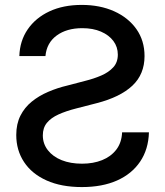

<svg xmlns="http://www.w3.org/2000/svg" viewBox="-20 -758 680 790"><path d="M316.9 11.7Q232.4 11.7 171.9 -15.4Q111.3 -42.5 79.1 -91.1Q46.9 -139.6 46.9 -202.6Q46.9 -248 64 -282Q81.1 -315.9 110.6 -339.8Q140.1 -363.8 178.2 -380.1Q216.3 -396.5 257.8 -406.2L330.6 -425.3Q366.2 -434.1 396.7 -447.3Q427.2 -460.4 446 -481Q464.8 -501.5 464.8 -533.2Q464.8 -564.9 446.5 -589.4Q428.2 -613.8 395.5 -627.9Q362.8 -642.1 318.4 -642.1Q254.4 -642.1 213.1 -611.8Q171.9 -581.5 167 -527.3H59.6Q61.5 -589.8 94 -637.2Q126.5 -684.6 183.3 -711.2Q240.2 -737.8 316.4 -737.8Q391.1 -737.8 449.5 -711.7Q507.8 -685.5 541.3 -638.2Q574.7 -590.8 574.7 -527.3Q574.7 -452.6 524.7 -405.5Q474.6 -358.4 377.9 -333.5L294.4 -312Q252 -301.3 220.7 -287.1Q189.5 -272.9 172.9 -252.4Q156.2 -231.9 156.2 -201.2Q156.2 -166.5 177 -139.9Q197.8 -113.3 233.9 -98.9Q270 -84.5 317.4 -84.5Q363.8 -84.5 400.1 -99.1Q436.5 -113.8 458.5 -142.3Q480.5 -170.9 482.4 -213.4H592.8Q590.8 -143.6 556.6 -93Q522.5 -42.5 461.7 -15.4Q400.9 11.7 316.9 11.7Z"/></svg>

Font: Inter 20pt Medium
Style: Regular
Weight: 500
Version: Version 4.001;git-66647c0bb